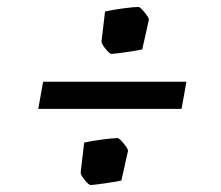

<svg xmlns="http://www.w3.org/2000/svg" viewBox="-20 -529 636 552"><path d="M212 -34 222 -119Q244 -124 275 -128Q306 -132 318 -132Q323 -132 336 -116Q349 -100 348 -95L329 -10Q317 -7 286 -2.5Q255 2 241 3Q235 3 223 -12Q211 -27 212 -34ZM104 -294H516L502 -216H90ZM272 -411 282 -496Q304 -501 335 -505Q366 -509 378 -509Q383 -509 396 -493Q409 -477 408 -472L389 -387Q377 -384 346 -379.5Q315 -375 301 -374Q295 -374 283 -389Q271 -404 272 -411Z"/></svg>

Font: Grenze SemiBold
Style: Italic
Weight: 600
Italic angle: -10°
Designer: Renata Polastri
Foundry: Omnibus-Type
Version: Version 1.002; ttfautohint (v1.8)